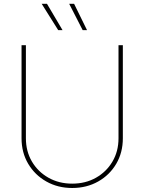

<svg xmlns="http://www.w3.org/2000/svg" viewBox="-20 -961 746 992"><path d="M353 10.3Q278.8 10.3 219.5 -23.2Q160.2 -56.6 125.7 -114.7Q91.3 -172.9 91.3 -246.6V-727.5H113.8V-246.6Q113.8 -179.2 145 -126.2Q176.3 -73.2 230.5 -42.7Q284.7 -12.2 353 -12.2Q421.9 -12.2 475.8 -42.7Q529.8 -73.2 561 -126.2Q592.3 -179.2 592.3 -246.6V-727.5H614.7V-246.6Q614.7 -172.9 580.6 -114.7Q546.4 -56.6 487.1 -23.2Q427.7 10.3 353 10.3ZM407.2 -805.2 337.4 -941.4H362.8L429.7 -805.2ZM280.8 -805.2 195.3 -941.4H222.7L303.2 -805.2Z"/></svg>

Font: Inter 18pt Thin
Style: Regular
Weight: 250
Designer: Rasmus Andersson
Foundry: rsms
Version: Version 4.001;git-66647c0bb